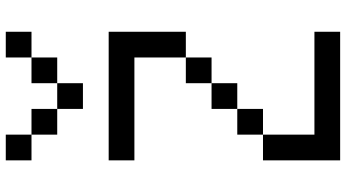

<svg xmlns="http://www.w3.org/2000/svg" viewBox="-280 -888 1168 648"><g transform="rotate(-90 304.0 -564.0)"><path d="M260.4 -260.4H173.6V-347.2H260.4ZM86.8 -260.4H173.6V-86.8H520.8V0H86.8ZM347.2 -347.2H260.4V-434H347.2ZM434 -434H347.2V-520.8H434ZM520.8 -781.2V-520.8H434V-694.4H86.8V-781.2ZM260.4 -954.9H173.6V-1041.7H260.4ZM347.2 -954.9V-1041.7H434V-954.9ZM260.4 -868.1V-954.9H347.2V-868.1ZM86.8 -1041.7V-1128.5H173.6V-1041.7ZM434 -1041.7V-1128.5H520.8V-1041.7Z"/></g></svg>

Font: 8-bit Operator+
Style: Regular
Weight: 400
Designer: GrandChaos9000
Foundry: Grand Chaos Productions
Version: Version 1.2.0 - April 24, 2014